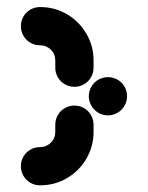

<svg xmlns="http://www.w3.org/2000/svg" viewBox="-20 -539 430 558"><path d="M238.1 -259.3Q238.1 -274.4 245.6 -287.2Q253 -300 265.7 -307.4Q278.5 -314.8 293.7 -314.8Q308.9 -314.8 321.7 -307.4Q334.4 -300 341.9 -287.2Q349.3 -274.4 349.3 -259.3Q349.3 -244.4 341.9 -231.7Q334.4 -218.9 321.7 -211.3Q308.9 -203.7 293.7 -203.7Q278.5 -203.7 265.7 -211.3Q253 -218.9 245.6 -231.7Q238.1 -244.4 238.1 -259.3ZM140.7 -155.6V-176.7Q140.7 -191.9 148.1 -204.6Q155.6 -217.4 168.3 -224.8Q181.1 -232.2 196.3 -232.2Q211.5 -232.2 224.3 -224.8Q237 -217.4 244.4 -204.6Q251.9 -191.9 251.9 -176.7V-155.6Q251.9 -113.3 230.9 -77.6Q210 -41.9 174.4 -21.1Q138.9 -0.4 96.3 -0.4Q81.1 -0.4 68.3 -7.8Q55.6 -15.2 48.1 -28Q40.7 -40.7 40.7 -55.9Q40.7 -71.1 48.1 -83.9Q55.6 -96.7 68.3 -104.1Q81.1 -111.5 96.3 -111.5Q114.8 -111.5 127.8 -124.3Q140.7 -137 140.7 -155.6ZM96.3 -407.4Q81.1 -407.4 68.3 -414.8Q55.6 -422.2 48.1 -435Q40.7 -447.8 40.7 -463Q40.7 -478.1 48.1 -490.9Q55.6 -503.7 68.3 -511.1Q81.1 -518.5 96.3 -518.5Q138.9 -518.5 174.4 -497.8Q210 -477 230.9 -441.3Q251.9 -405.6 251.9 -363.3V-342.2Q251.9 -327 244.4 -314.3Q237 -301.5 224.3 -294.1Q211.5 -286.7 196.3 -286.7Q181.1 -286.7 168.3 -294.1Q155.6 -301.5 148.1 -314.3Q140.7 -327 140.7 -342.2V-363.3Q140.7 -381.9 127.8 -394.6Q114.8 -407.4 96.3 -407.4Z"/></svg>

Font: 26F Galaxy Sans Black
Style: Regular
Weight: 900
Designer: C₂₉H₂₅N₃O₅
Version: Version 1.100